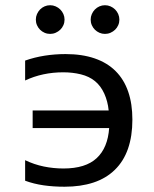

<svg xmlns="http://www.w3.org/2000/svg" viewBox="-20 -706 590 735"><path d="M396 -283.2Q392.6 -317.9 379.2 -347.7Q365.7 -377.4 343.5 -395.5Q321.3 -413.6 289.6 -421.4Q257.8 -429.2 222.2 -429.2Q182.6 -429.2 146 -421.4Q109.4 -413.6 76.2 -397.9V-474.1Q112.3 -486.8 151.1 -492.9Q189.9 -499 231 -499Q294.4 -499 342.5 -482.4Q390.6 -465.8 422.6 -433.8Q454.6 -401.9 470.7 -355.2Q486.8 -308.6 486.8 -248Q486.8 -185.1 470 -136.7Q453.1 -88.4 419.4 -55.7Q385.7 -22.9 337.4 -7.1Q289.1 8.8 227.1 8.8Q184.1 8.8 146.7 3.4Q109.4 -2 76.2 -14.2V-92.8Q110.8 -76.2 147.7 -68.6Q184.6 -61 223.1 -61Q307.6 -61 350.1 -100.6Q392.6 -140.1 397.9 -215.8H105V-283.2ZM171.9 -686Q183.1 -686 193.1 -681.6Q203.1 -677.2 210.7 -669.7Q218.3 -662.1 222.7 -652.1Q227.1 -642.1 227.1 -630.9Q227.1 -619.6 222.7 -609.6Q218.3 -599.6 210.7 -592.3Q203.1 -585 193.1 -580.6Q183.1 -576.2 171.9 -576.2Q160.6 -576.2 150.6 -580.6Q140.6 -585 133.3 -592.3Q126 -599.6 121.6 -609.6Q117.2 -619.6 117.2 -630.9Q117.2 -642.1 121.6 -652.1Q126 -662.1 133.3 -669.7Q140.6 -677.2 150.6 -681.6Q160.6 -686 171.9 -686ZM381.8 -686Q393.1 -686 403.1 -681.6Q413.1 -677.2 420.7 -669.7Q428.2 -662.1 432.6 -652.1Q437 -642.1 437 -630.9Q437 -619.6 432.6 -609.6Q428.2 -599.6 420.7 -592.3Q413.1 -585 403.1 -580.6Q393.1 -576.2 381.8 -576.2Q370.6 -576.2 360.6 -580.6Q350.6 -585 343.3 -592.3Q335.9 -599.6 331.5 -609.6Q327.1 -619.6 327.1 -630.9Q327.1 -642.1 331.5 -652.1Q335.9 -662.1 343.3 -669.7Q350.6 -677.2 360.6 -681.6Q370.6 -686 381.8 -686ZM2 -490.2Z"/></svg>

Font: Code New Roman
Style: Regular
Weight: 400
Monospace: yes
Designer: Sam Radian
Foundry: Code New Roman
Version: Version 2.00 November 29, 2014